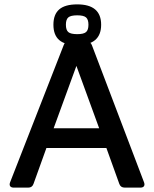

<svg xmlns="http://www.w3.org/2000/svg" viewBox="-20 -857 704 877"><path d="M43 0Q31 0 26.5 -6.5Q22 -13 26 -24L271 -651Q276 -667 294 -667H377Q394 -667 400 -650L638 -24Q642 -13 637.5 -6.5Q633 0 621 0H550Q531 0 525 -17L466 -181H192L133 -17Q127 0 109 0ZM225 -271H433L329 -556ZM333 -651Q277 -651 250.5 -674Q224 -697 224 -744Q224 -791 250.5 -814Q277 -837 333 -837Q442 -837 442 -744Q442 -651 333 -651ZM333 -701Q362 -701 373 -710.5Q384 -720 384 -744Q384 -768 373 -777.5Q362 -787 333 -787Q303 -787 292 -777.5Q281 -768 281 -744Q281 -720 292 -710.5Q303 -701 333 -701Z"/></svg>

Font: Pitagon Sans Medium
Style: Regular
Weight: 500
Designer: Travis Tran
Foundry: Pitagon
Version: Version 1.001; ttfautohint (v1.8.4.7-5d5b);gftools[0.9.26]